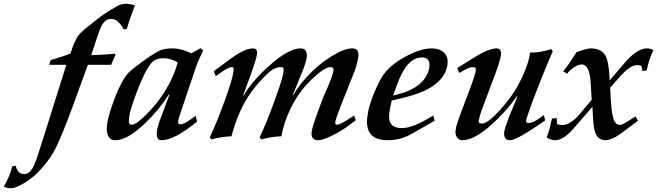

<svg xmlns="http://www.w3.org/2000/svg" viewBox="-209 -725 3478 1016"><path d="M505 -697Q493 -665 482 -634Q471 -603 462 -572L446 -569Q416 -625 380 -625Q346 -625 327 -586Q320 -572 307 -534Q294 -496 274 -433Q302 -434 332.5 -435.5Q363 -437 398 -441L402 -433Q397 -425 392 -412Q387 -399 379 -382H256L178 -168Q113 11 76 77Q59 107 37.5 134.5Q16 162 -10 189Q-37 216 -77 241Q-125 271 -150 271Q-177 271 -189 262Q-158 211 -144 155L-126 152Q-115 196 -81 196Q-57 196 -41 171Q-35 163 -28.5 148Q-22 133 -14 112Q-11 103 0 68.5Q11 34 31 -29L142 -382H51L59 -407L111 -423Q153 -436 164 -442Q168 -456 175.5 -476.5Q183 -497 197 -524Q205 -538 219 -552Q233 -566 252 -581L314 -630Q329 -642 353 -657.5Q377 -673 412 -693Q433 -705 457 -705Q476 -705 505 -697Z M834 -82Q714 17 646 17Q617 17 621 -26Q623 -41 626.5 -55Q630 -69 635 -83L688 -225L686 -227Q632 -143 561 -75Q467 17 400 17Q373 17 362 -9Q353 -32 357 -60Q360 -89 371 -126Q382 -163 399 -208Q435 -302 472 -341Q490 -359 547 -401Q610 -446 640 -459Q651 -464 668.5 -466.5Q686 -469 708 -469Q746 -469 804 -443L852 -470L866 -458L846 -415Q832 -385 822 -353L750 -139Q742 -116 738 -103Q734 -90 734 -87Q731 -67 745 -67Q765 -67 804 -96L826 -112ZM731 -395Q694 -417 656 -417Q612 -417 590 -389Q556 -348 514 -236Q496 -188 486 -155Q476 -122 474 -103Q469 -65 487 -65Q508 -65 545 -100Q587 -138 623 -184Q659 -230 688 -285Q701 -309 712 -336.5Q723 -364 731 -395Z M1674 -89Q1645 -66 1617.5 -47.5Q1590 -29 1563 -15Q1502 17 1475 17Q1436 17 1440 -26Q1443 -52 1471 -128Q1483 -160 1491 -182.5Q1499 -205 1505 -218Q1551 -320 1556 -353Q1558 -370 1540 -370Q1508 -370 1437 -302Q1372 -238 1332.5 -158.5Q1293 -79 1280 -4Q1219 -1 1174 13L1165 2Q1185 -40 1205 -90Q1225 -140 1247 -200Q1288 -314 1291 -344Q1296 -370 1278 -370Q1247 -370 1216 -344Q1107 -245 1055 -120Q1030 -60 1016 -4Q955 -1 910 13L901 2Q939 -78 983 -200Q1023 -311 1027 -351Q1030 -370 1018 -370Q1002 -370 973 -350L933 -322L922 -348L1014 -416Q1087 -469 1130 -469Q1155 -469 1151 -439Q1148 -414 1120 -336L1078 -221L1080 -219Q1120 -290 1212 -374Q1265 -422 1307.5 -445.5Q1350 -469 1381 -469Q1420 -469 1414 -419Q1412 -406 1404.5 -383Q1397 -360 1383 -327L1340 -221L1342 -219Q1362 -256 1392 -292Q1422 -328 1462 -365Q1482 -383 1504.5 -399.5Q1527 -416 1553 -432Q1615 -469 1656 -469Q1693 -469 1687 -424Q1682 -389 1669 -353L1596 -169Q1567 -95 1565 -78Q1564 -65 1575 -65Q1591 -65 1639 -97L1665 -114Z M2159 -385Q2147 -295 2034 -243Q1975 -217 1864 -193Q1859 -174 1856 -157.5Q1853 -141 1851 -127Q1840 -47 1918 -47Q1977 -47 2084 -114L2091 -86L1970 -17Q1935 3 1903 10Q1871 17 1843 17Q1718 17 1735 -108Q1741 -165 1776 -246Q1790 -277 1801.5 -299Q1813 -321 1824 -335Q1839 -355 1858 -372Q1877 -389 1902 -405Q1950 -436 1999 -454Q2019 -461 2037.5 -465Q2056 -469 2074 -469Q2116 -469 2140 -447Q2164 -425 2159 -385ZM2063 -370Q2069 -421 2023 -421Q1944 -421 1892 -277L1871 -219L1914 -231Q1971 -247 2010 -279Q2055 -317 2063 -370Z M2676 -88Q2527 17 2490 17Q2455 17 2459 -26Q2462 -48 2485 -107L2529 -215L2527 -217Q2497 -174 2463.5 -137Q2430 -100 2395 -68Q2301 17 2238 17Q2217 17 2207 -2Q2199 -16 2202 -37Q2205 -63 2233 -136Q2245 -167 2256 -197Q2267 -227 2279 -258Q2306 -330 2309 -355Q2310 -370 2295 -370Q2278 -370 2259 -360L2221 -339L2211 -365L2297 -419Q2377 -469 2419 -469Q2445 -469 2442 -434Q2440 -418 2428.5 -381.5Q2417 -345 2394 -287L2343 -150Q2329 -114 2324 -83Q2322 -71 2341 -71Q2378 -71 2462 -172Q2500 -217 2528.5 -267Q2557 -317 2577 -372Q2591 -410 2596 -447Q2645 -445 2708 -465L2716 -454Q2660 -324 2606 -180Q2577 -100 2575 -87Q2574 -74 2587 -74Q2611 -74 2645 -99L2669 -116Z M3249 -459Q3241 -446 3231.5 -419.5Q3222 -393 3213 -353L3191 -348L3185 -376Q3172 -381 3165 -381Q3123 -381 3065 -312L3020 -261L3023 -197Q3029 -94 3050 -73Q3059 -64 3072 -64Q3083 -64 3121 -88L3154 -109L3167 -86L3084 -24Q3055 -2 3032.5 7.5Q3010 17 2996 17Q2955 17 2940 -25Q2932 -49 2929 -102L2926 -160L2827 -46Q2773 17 2727 17Q2709 17 2684 3Q2694 -24 2700.5 -49.5Q2707 -75 2712 -98L2737 -100L2739 -69Q2752 -63 2765 -63Q2810 -63 2861 -124L2922 -197L2917 -285Q2911 -384 2869 -384Q2852 -384 2827 -368Q2803 -351 2792 -335L2771 -348Q2789 -366 2842 -449Q2897 -469 2916 -469Q2974 -469 2996 -429Q3011 -401 3016 -322L3017 -299L3091 -386Q3160 -469 3214 -469Q3233 -469 3249 -459Z"/></svg>

Font: DG Didot
Style: Bold Italic
Weight: 700
Designer: David Gatwood, Takis Katsoulidis, and George D. Matthiopoulos
Foundry: David Gatwood
Version: Version 1.0